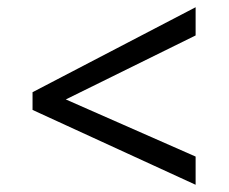

<svg xmlns="http://www.w3.org/2000/svg" viewBox="-20 -588 632 531"><path d="M70 -284V-333L521 -568V-490L162 -313L521 -155V-77Z"/></svg>

Font: ltamil05
Style: Book
Weight: 400
Designer: Jelle Bosma - Monotype Design Team
Foundry: Monotype Imaging Inc.
Version: Version 2.003